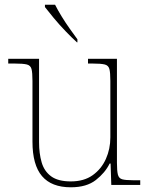

<svg xmlns="http://www.w3.org/2000/svg" viewBox="-20 -786 637 816"><path d="M281 10Q199 10 158.5 -37.5Q118 -85 118 -184V-442Q118 -477 114 -492.5Q110 -508 94 -512Q78 -516 41 -516H15V-536H146V-181Q146 -134 157 -96Q168 -58 197.5 -36.5Q227 -15 281 -15Q337 -15 374 -41.5Q411 -68 430 -110.5Q449 -153 449 -202V-442Q449 -477 445 -492.5Q441 -508 425 -512Q409 -516 372 -516H354V-536H477V-94Q477 -60 481 -44Q485 -28 499.5 -24Q514 -20 544 -20H576V0H453L450 -91H446Q427 -52 387.5 -21Q348 10 281 10ZM307 -606Q287 -624 259.5 -652.5Q232 -681 208 -710Q184 -739 171 -756V-766H214Q225 -744 241.5 -717Q258 -690 276.5 -664Q295 -638 309 -619V-606Z"/></svg>

Font: Noto Serif Myanmar Thin
Style: Regular
Weight: 100
Designer: Ben Mitchell and the Monotype Design Team
Foundry: Monotype Imaging Inc.
Version: Version 2.106; ttfautohint (v1.8.4.7-5d5b)